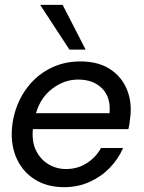

<svg xmlns="http://www.w3.org/2000/svg" viewBox="-20 -762 597 794"><path d="M245 12Q172 12 120 -22.5Q68 -57 44.5 -117Q21 -177 32 -254Q44 -329 83 -386.5Q122 -444 181 -476Q240 -508 312 -508Q387 -508 436 -475.5Q485 -443 506 -389Q527 -335 518 -272Q517 -261 515.5 -250.5Q514 -240 511 -228H116Q111 -176 129 -139.5Q147 -103 180 -83Q213 -63 253 -63Q301 -63 338.5 -87Q376 -111 398 -150H489Q469 -104 433.5 -67.5Q398 -31 350 -9.5Q302 12 245 12ZM303 -433Q246 -433 196.5 -395.5Q147 -358 129 -294H433Q439 -359 402.5 -396Q366 -433 303 -433ZM267 -557 146 -742H239L334 -557Z"/></svg>

Font: Host Grotesk
Style: Italic
Weight: 400
Italic angle: -8°
Designer: Doğukan Karapınar based on Poppins by Indian Type Foundry, Jonny Pinhorn
Foundry: Element Type
Version: Version 1.001; ttfautohint (v1.8.4.7-5d5b)